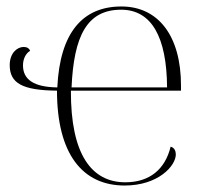

<svg xmlns="http://www.w3.org/2000/svg" viewBox="-20 -563 632 593"><path d="M365 10C469 10 523 -51 523 -86C523 -96 519 -107 507 -110C490 -40 442 0 367 0C263 0 198 -86 199 -283H539V-299C539 -452 469 -543 355 -543C235 -543 165 -462 157 -293C85 -294 51 -317 51 -361C51 -383 61 -399 73 -406C70 -414 63 -418 53 -418C33 -418 10 -399 10 -362C10 -306 49 -284 156 -283C156 -87 235 10 365 10ZM496 -293H201C208 -451 248 -533 354 -533C448 -533 495 -449 496 -293Z"/></svg>

Font: Noto Serif Display ExtraLight
Style: Regular
Weight: 200
Designer: Monotype Design Team
Foundry: Monotype Imaging Inc.
Version: Version 2.009